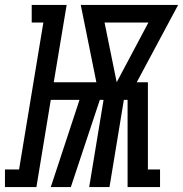

<svg xmlns="http://www.w3.org/2000/svg" viewBox="-82 -755 739 775"><path d="M-62 0V-71H-5L93 -664H46V-735H187L135 -423H307L244 -735H637L470 -423H515V-65L516 -71H564V0H433V-352H418L360 0H278L336 -352H321L204 0H123L239 -352H123L65 0ZM389 -423 517 -664H340Z"/></svg>

Font: Iosevka Slab Medium Extended
Style: Italic
Weight: 500
Width: 7
Italic angle: -9°
Monospace: yes
Designer: Belleve Invis
Foundry: Belleve Invis
Version: Version 11.1.0; ttfautohint (v1.8.3)